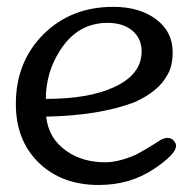

<svg xmlns="http://www.w3.org/2000/svg" viewBox="-20 -525 552 550"><path d="M304.7 -274.4Q385.7 -310.5 385.7 -377.9Q385.7 -414.6 359.4 -437Q333 -459.5 288.1 -459.5Q202.1 -459.5 151.9 -380.4Q111.3 -316.9 111.3 -241.7Q232.4 -241.7 304.7 -274.4ZM441.4 -125Q451.7 -129.9 460 -129.9Q475.1 -129.9 482.9 -114.3Q484.4 -110.8 484.4 -107.4Q484.4 -83 418.9 -39.6Q351.1 4.9 262.7 4.9Q156.7 4.9 90.8 -59.1Q25.4 -123 25.4 -227.1Q25.4 -347.7 104.5 -426.8Q183.6 -505.4 304.2 -505.4Q379.9 -505.4 427.2 -469.7Q474.6 -434.1 474.6 -376Q474.6 -334.5 459.5 -310.5Q434.6 -263.2 364.7 -231.9Q263.2 -193.8 112.3 -190.9Q118.7 -128.9 169.9 -92.8Q216.3 -60.1 281.7 -60.1Q318.8 -60.1 368.7 -81.5Q411.6 -105 441.4 -125Z"/></svg>

Font: inglobal
Style: Regular
Weight: 400
Designer: Andrey Kochetov, Denis Davydov, Evgeny Yurtaev
Foundry: inglobal
Version: Version 1.00 September 25, 2014, initial release